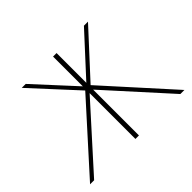

<svg xmlns="http://www.w3.org/2000/svg" viewBox="-159 -993 1236 1236"><g transform="rotate(-45 459.0 -375.0)"><path d="M889 0H852L475 -417V0H443V-417L67 0H30L435 -449L158 -750H194L443 -479V-750H475V-479L724 -750H761L484 -449Z"/></g></svg>

Font: Poiret One
Style: Regular
Weight: 400
Designer: Denis Masharov (denis.masharov@gmail.com), Cyreal (Charset Expansion)
Foundry: Denis Masharov
Version: Version 1.101